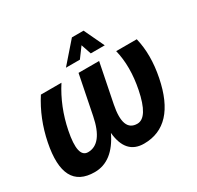

<svg xmlns="http://www.w3.org/2000/svg" viewBox="-150 -872 1074 1046"><g transform="rotate(-30 387.0 -349.0)"><path d="M118.7 -512.7H248Q177.2 -402.8 150.4 -268.6Q119.1 -112.3 185.1 -112.3Q275.4 -112.3 306.6 -268.6L355.5 -512.7H484.9L436 -268.6Q404.8 -112.3 495.1 -112.3Q561 -112.3 592.3 -268.6Q619.1 -402.8 592.3 -512.7H721.7Q748.5 -402.8 721.7 -268.6Q668 0 472.7 0Q357.9 0 344.7 -141.1Q277.3 0 162.6 0Q-32.7 0 21 -268.6Q47.9 -402.8 118.7 -512.7ZM420.9 -698.2H494.1L554.2 -571.3H466.3L444.8 -634.8L397.9 -571.3H310.1Z"/></g></svg>

Font: Sansation
Style: Bold Italic
Weight: 700
Designer: Bernd Montag
Version: Version 1.301